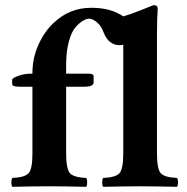

<svg xmlns="http://www.w3.org/2000/svg" viewBox="-20 -718 720 740"><path d="M234.9 -127.9Q234.9 -66.9 249.5 -50.5Q264.2 -34.2 312 -32.2Q315.9 -28.3 315.9 -15.1Q315.9 -2 312 2Q226.1 0 169.9 0Q111.8 0 27.8 2Q23.9 -2 23.9 -14.9Q23.9 -27.8 27.8 -32.2Q75.7 -34.2 90.3 -50.5Q105 -66.9 105 -126V-383.8H54.2Q27.3 -383.8 26.9 -394V-411.1Q26.9 -417 50.5 -425.5Q74.2 -434.1 98.1 -434.1H105V-437Q105 -494.1 128.4 -546.1Q151.9 -598.1 189 -631.8Q249 -688 332 -688Q407.7 -688 455.1 -654.8Q482.9 -662.6 523.9 -679.2Q564.9 -695.8 571.8 -698.2Q587.9 -698.2 587.9 -685.1Q585 -647.9 585 -583V-127Q585 -66.9 599.4 -50.5Q613.8 -34.2 662.1 -32.2Q666 -28.3 666 -15.1Q666 -2 662.1 2Q576.2 0 520 0Q461.9 0 377.9 2Q374 -2 374 -14.9Q374 -27.8 377.9 -32.2Q425.8 -34.2 440.4 -50.5Q455.1 -66.9 455.1 -127V-545.9Q448.7 -543.9 440.9 -543.9Q397.9 -543.9 378.9 -594.2Q370.1 -618.2 353.5 -632.1Q336.9 -646 323.2 -646Q313.5 -646 300.3 -638.4Q287.1 -630.9 271.5 -613.5Q255.9 -596.2 245.4 -558.1Q234.9 -520 234.9 -467.8V-434.1H320.8Q340.8 -434.1 340.8 -423.8V-400.9Q340.8 -383.8 306.2 -383.8H234.9Z"/></svg>

Font: Linux Libertine
Style: Bold
Weight: 700
Designer: Philipp H. Poll
Foundry: Philipp H. Poll
Version: Version 5.0.3